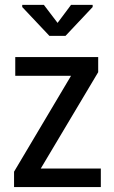

<svg xmlns="http://www.w3.org/2000/svg" viewBox="-20 -760 462 780"><path d="M145.5 -75.2Q206.1 -75.2 389.6 -75.2Q389.6 -56.6 389.6 0Q300.8 0 37.1 0Q37.1 -3.9 37.1 -15.6Q37.1 -21.5 37.1 -33.2Q37.1 -44.9 37.1 -62.5Q94.7 -160.2 268.6 -452.1Q211.9 -452.1 42 -452.1Q42 -470.7 42 -528.3Q126 -528.3 378.9 -528.3Q378.9 -512.7 378.9 -466.8Q320.3 -369.1 145.5 -75.2ZM213.9 -667Q227.5 -685.5 268.6 -740.2Q290 -740.2 356.4 -740.2Q356.4 -738.3 356.4 -731.4Q329.1 -702.1 246.1 -614.3Q229.5 -614.3 180.7 -614.3Q153.3 -643.6 70.3 -731.4Q70.3 -733.4 70.3 -740.2Q92.8 -740.2 158.2 -740.2Q171.9 -721.7 213.9 -667Z"/></svg>

Font: Noto Sans Hebrew DECATHLON 
Style: Regular
Weight: 400
Designer: Monotype Design team
Version: Version 1.03 uh